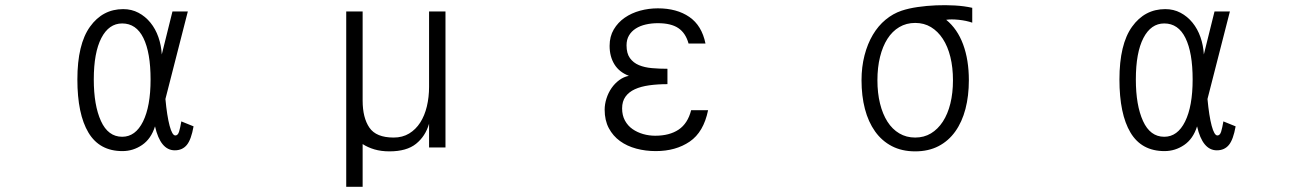

<svg xmlns="http://www.w3.org/2000/svg" viewBox="-20 -526 5040 737"><path d="M558 -221Q558 -324 530.5 -380Q503 -436 449 -436Q398 -436 369 -380Q340 -324 340 -221Q340 -122 367.5 -61.5Q395 -1 449 -1Q500 -1 529 -59.5Q558 -118 558 -221ZM723 -41Q714 10 697 30.5Q680 51 651 51Q596 51 575 -41Q560 7 525.5 30.5Q491 54 450 54Q362 54 319.5 -17Q277 -88 277 -221Q277 -356 325.5 -423.5Q374 -491 453 -491Q485 -491 511.5 -477Q538 -463 557.5 -439Q577 -415 588 -383.5Q599 -352 601 -317L642 -482H701L615 -146Q621 -81 631 -43.5Q641 -6 653 -6Q663 -6 667.5 -21Q672 -36 676 -60Z M1690 40H1627V-51Q1613 -3 1577 26Q1541 55 1475 55Q1443 55 1417.5 47.5Q1392 40 1372 27V191H1309V-482H1372V-140Q1372 -74 1398 -36Q1424 2 1491 2Q1525 2 1550.5 -13.5Q1576 -29 1593 -55.5Q1610 -82 1618.5 -117.5Q1627 -153 1627 -193V-482H1690Z M2698 -103Q2681 -19 2627.5 17.5Q2574 54 2497 54Q2458 54 2422.5 44.5Q2387 35 2360 15.5Q2333 -4 2317 -34Q2301 -64 2301 -105Q2301 -126 2308 -148Q2315 -170 2327.5 -188Q2340 -206 2357 -218.5Q2374 -231 2394 -235Q2357 -249 2338.5 -279Q2320 -309 2320 -350Q2320 -386 2336 -413Q2352 -440 2378 -458Q2404 -476 2437 -485Q2470 -494 2505 -494Q2578 -494 2626 -461Q2674 -428 2688 -359H2623Q2612 -399 2584 -418Q2556 -437 2505 -437Q2481 -437 2459 -432Q2437 -427 2420.5 -416.5Q2404 -406 2394.5 -390Q2385 -374 2385 -352Q2385 -321 2398 -303Q2411 -285 2432.5 -276Q2454 -267 2482.5 -264.5Q2511 -262 2542 -262V-203Q2504 -203 2472 -198.5Q2440 -194 2417 -183.5Q2394 -173 2381 -155Q2368 -137 2368 -110Q2368 -83 2379 -63Q2390 -43 2408 -30.5Q2426 -18 2448.5 -11.5Q2471 -5 2495 -5Q2550 -5 2585 -28.5Q2620 -52 2633 -103Z M3638 -218Q3638 -267 3628 -307.5Q3618 -348 3599 -377Q3580 -406 3553.5 -422Q3527 -438 3493 -438Q3459 -438 3432 -422Q3405 -406 3386.5 -377Q3368 -348 3358 -307.5Q3348 -267 3348 -218Q3348 -169 3358 -128.5Q3368 -88 3386.5 -59Q3405 -30 3432 -14Q3459 2 3493 2Q3527 2 3553.5 -14Q3580 -30 3599 -59Q3618 -88 3628 -128.5Q3638 -169 3638 -218ZM3712 -439Q3689 -447 3660 -450Q3631 -453 3612 -450Q3655 -415 3677 -355.5Q3699 -296 3699 -218Q3699 -158 3686 -108Q3673 -58 3647 -21.5Q3621 15 3582.5 35Q3544 55 3493 55Q3442 55 3403.5 35Q3365 15 3339 -21.5Q3313 -58 3300 -108Q3287 -158 3287 -218Q3287 -269 3298.5 -313.5Q3310 -358 3330.5 -392.5Q3351 -427 3379.5 -450.5Q3408 -474 3441 -485Q3468 -494 3502.5 -499Q3537 -504 3573 -505.5Q3609 -507 3645 -505Q3681 -503 3712 -496Z M4558 -221Q4558 -324 4530.5 -380Q4503 -436 4449 -436Q4398 -436 4369 -380Q4340 -324 4340 -221Q4340 -122 4367.5 -61.5Q4395 -1 4449 -1Q4500 -1 4529 -59.5Q4558 -118 4558 -221ZM4723 -41Q4714 10 4697 30.5Q4680 51 4651 51Q4596 51 4575 -41Q4560 7 4525.5 30.5Q4491 54 4450 54Q4362 54 4319.5 -17Q4277 -88 4277 -221Q4277 -356 4325.5 -423.5Q4374 -491 4453 -491Q4485 -491 4511.5 -477Q4538 -463 4557.5 -439Q4577 -415 4588 -383.5Q4599 -352 4601 -317L4642 -482H4701L4615 -146Q4621 -81 4631 -43.5Q4641 -6 4653 -6Q4663 -6 4667.5 -21Q4672 -36 4676 -60Z"/></svg>

Font: NanumGothicCoding
Style: Regular
Weight: 400
Monospace: yes
Designer: Kwon Bruce; Nicolas Noh; Sung-woo Choi; Go-un Cha; Soo-hyun Park;
Foundry: NHN Corporation
Version: Version 2.000;PS 1;hotconv 1.0.49;makeotf.lib2.0.14853